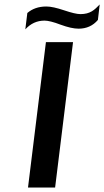

<svg xmlns="http://www.w3.org/2000/svg" viewBox="-20 -837 465 857"><path d="M226 0 306 -649H185L105 0ZM339 -774C323 -774 299 -780 266 -791C233 -802 207 -808 187 -808C152 -808 124 -798 102 -779L93 -706C117 -732 145 -745 179 -745C194 -745 219 -739 250 -727C283 -715 309 -709 331 -709C366 -709 395 -722 417 -748L425 -817C402 -793 383 -774 339 -774Z"/></svg>

Font: Gamestation Extended
Style: Italic
Weight: 400
Width: 7
Designer: Jonas Hecksher
Foundry: Jonas Hecksher, Playtypeª, e-types AS
Version: Version 1.003